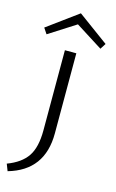

<svg xmlns="http://www.w3.org/2000/svg" viewBox="-169 -719 590 974"><g transform="rotate(15 126.5 -232.0)"><path d="M129 -667 290 -549 271 -519 129 -609 -12 -519 -32 -549ZM99 -44V-465H159V-44Q159 151 -23 203L-37 167Q35 140 67 92.5Q99 45 99 -44Z"/></g></svg>

Font: EauTestSC Semilight
Style: Regular
Weight: 300
Designer: Christian Thalmann (Catharsis Fonts)
Version: Version 0.001;PS 000.001;hotconv 1.0.88;makeotf.lib2.5.64775